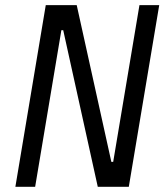

<svg xmlns="http://www.w3.org/2000/svg" viewBox="-20 -718 640 738"><path d="M355.8 0H475.1L592 -698.2H516L415.1 -95.9H408L274.9 -698.2H155.9L39.1 0H115.1L215.9 -601.9H223Z"/></svg>

Font: Margiela Mono Italic Italic
Style: Regular
Weight: 400
Designer: Mike Abbink, Paul van der Laan, Pieter van Rosmalen
Foundry: Bold Monday
Version: Version 2.003 2021